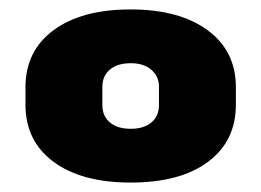

<svg xmlns="http://www.w3.org/2000/svg" viewBox="-20 -739 553 407"><path d="M257 -352Q153 -352 93.5 -396Q34 -440 34 -517V-554Q34 -631 93.5 -675Q153 -719 257 -719Q360 -719 420 -675Q480 -631 480 -554V-517Q480 -440 421 -396Q362 -352 257 -352ZM257 -466Q285 -466 301 -479.5Q317 -493 317 -516V-555Q317 -577 301 -591Q285 -605 257 -605Q229 -605 213 -591.5Q197 -578 197 -555V-516Q197 -493 213 -479.5Q229 -466 257 -466Z"/></svg>

Font: Pathway Extreme 8pt Thin 12pt Black
Style: Regular
Weight: 900
Version: Version 1.001;gftools[0.9.26]